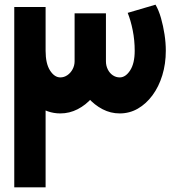

<svg xmlns="http://www.w3.org/2000/svg" viewBox="-20 -801 771 821"><path d="M492 -316Q453 -316 418.5 -334Q384 -352 357 -382.5Q330 -413 314.5 -453.5Q299 -494 299 -539V-744H433V-539Q433 -520 441 -504Q449 -488 462.5 -479Q476 -470 492 -470Q517 -470 536.5 -500Q556 -530 556 -584Q556 -629 547.5 -671.5Q539 -714 526 -746L645 -781Q659 -757 668.5 -723.5Q678 -690 683.5 -654Q689 -618 689 -584Q689 -528 674 -479Q659 -430 632 -393.5Q605 -357 569.5 -336.5Q534 -316 492 -316ZM41 0V-771H175V0ZM238 -316Q182 -316 137.5 -351Q93 -386 67 -447Q41 -508 41 -584H175Q175 -529 194 -499.5Q213 -470 238 -470Q254 -470 268 -479.5Q282 -489 290.5 -505Q299 -521 299 -539V-744H433V-539Q433 -494 417 -454Q401 -414 374 -383Q347 -352 312 -334Q277 -316 238 -316Z"/></svg>

Font: Alexandria SemiBold
Style: Regular
Weight: 600
Designer: Mohamed Gaber
Foundry: Kief Type Foundry
Version: Version 5.100